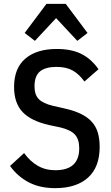

<svg xmlns="http://www.w3.org/2000/svg" viewBox="-20 -964 578 996"><path d="M266 12Q188 12 130.5 -17.5Q73 -47 32 -103L105 -170Q136 -127 176 -104Q216 -81 267 -81Q391 -81 391 -195Q391 -241 369 -265.5Q347 -290 293 -303L236 -315Q142 -336 97.5 -382.5Q53 -429 53 -513Q53 -610 111.5 -660Q170 -710 275 -710Q350 -710 401.5 -684.5Q453 -659 491 -605L418 -541Q391 -579 357.5 -598Q324 -617 273 -617Q216 -617 187.5 -593.5Q159 -570 159 -516Q159 -472 181.5 -449.5Q204 -427 255 -415L312 -402Q362 -391 397 -374.5Q432 -358 454.5 -334Q477 -310 487 -277.5Q497 -245 497 -202Q497 -97 436.5 -42.5Q376 12 266 12ZM321 -944 434 -793 381 -752 271 -870 161 -752 108 -793 221 -944Z"/></svg>

Font: IBM Plex Sans Condensed Medium
Style: Regular
Weight: 500
Width: 3
Designer: Mike Abbink, Paul van der Laan, Pieter van Rosmalen
Foundry: Bold Monday
Version: Version 1.3